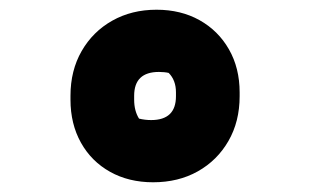

<svg xmlns="http://www.w3.org/2000/svg" viewBox="-20 -730 640 395"><path d="M302 -710Q352 -710 390.5 -688.5Q429 -667 451 -628.5Q473 -590 473 -540V-532Q473 -480 450 -440Q427 -400 387 -377.5Q347 -355 295 -355Q245 -355 206.5 -376.5Q168 -398 146.5 -436.5Q125 -475 125 -525V-533Q125 -585 148 -625Q171 -665 211 -687.5Q251 -710 302 -710ZM291 -483Q342 -483 342 -532V-540Q342 -565 327 -580Q323 -581 317.5 -581.5Q312 -582 307 -582Q256 -582 256 -533V-525Q256 -502 266 -486Q278 -483 291 -483Z"/></svg>

Font: Recursive Mn Csl St XBk
Style: Regular
Weight: 1000
Monospace: yes
Version: Version 1.079;hotconv 1.0.112;makeotfexe 2.5.65598; ttfautoh